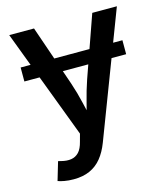

<svg xmlns="http://www.w3.org/2000/svg" viewBox="-112 -633 805 928"><g transform="rotate(-15 290.5 -169.0)"><path d="M543 -380.4V-310.5H33.7V-380.4ZM64 195.8 91.3 103.5 105 106.9Q132.8 114.3 155.3 110.8Q177.7 107.4 193.6 90.6Q209.5 73.7 217.8 40L228 2.4L21 -545.9H145L250 -241.2Q267.6 -189 279.3 -137.2Q291 -85.4 304.7 -33.2H271.5Q285.6 -85.4 298.6 -137.5Q311.5 -189.5 329.1 -241.2L436.5 -545.9H559.6L323.2 73.7Q306.6 117.2 282.2 147.2Q257.8 177.2 223.4 192.6Q189 208 142.6 208Q116.7 208 95.7 204.1Q74.7 200.2 64 195.8Z"/></g></svg>

Font: Inter
Style: 540
Weight: 540
Designer: Rasmus Andersson
Foundry: rsms
Version: Version 4.001;git-66647c0bb